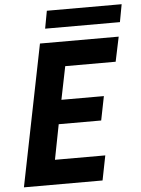

<svg xmlns="http://www.w3.org/2000/svg" viewBox="-59 -928 716 974"><g transform="rotate(-5 299.0 -441.0)"><path d="M22.9 0 167.5 -719.7H568.4L542 -594.2H285.2L251 -425.8H467.3L442.9 -303.7H226.6L191.9 -125.5H448.2L423.3 0ZM200.2 -792.5 216.8 -882.3H597.7L581.1 -792.5Z"/></g></svg>

Font: Reddit Sans
Style: Bold Italic
Weight: 700
Italic angle: -11.25°
Designer: Stephen Hutchings
Version: Version 1.013